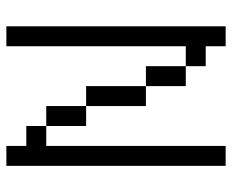

<svg xmlns="http://www.w3.org/2000/svg" viewBox="-83 -645 728 602"><g transform="rotate(90 281.0 -344.0)"><path d="M62.5 -687.5H125V-625H187.5V-562.5H125V0H62.5ZM187.5 -562.5H250V-437.5H187.5ZM250 -437.5H312.5V-250H250ZM312.5 -250H375V-125H312.5ZM375 -125H437.5V-687.5H500V0H437.5V-62.5H375Z"/></g></svg>

Font: 寒蝉点阵体 16px
Style: Regular
Weight: 400
Designer: Designed by Warren2060
Foundry: ChillType
Version: Version 1.000